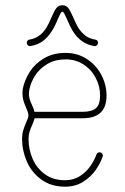

<svg xmlns="http://www.w3.org/2000/svg" viewBox="-20 -702 472 726"><path d="M356.4 -126Q363.3 -126 366.7 -120.6Q370.1 -115.2 368.2 -109.9Q359.4 -84.5 341.6 -58.8Q323.7 -33.2 294.4 -14.6Q265.1 3.9 226.1 3.9Q172.9 3.9 136 -23.2Q99.1 -50.3 81.3 -91.8Q63.5 -133.3 63.5 -176.3Q63.5 -194.3 67.6 -208.3Q71.8 -222.2 79.1 -239.7Q82.5 -246.6 85 -253.7Q87.4 -260.7 87.4 -265.6Q87.4 -271.5 85.2 -278.1Q83 -284.7 78.6 -294.9Q72.3 -309.6 68.6 -322Q64.9 -334.5 64.9 -349.1Q64.9 -357.4 66.4 -366.7Q72.8 -399.4 92.5 -430.4Q112.3 -461.4 146.7 -481.7Q181.2 -502 228 -502Q272.5 -502 307.9 -479.2Q343.3 -456.5 363 -419.2Q382.8 -381.8 382.8 -340.3Q382.8 -254.9 293 -254.9H110.8Q108.4 -244.1 101.6 -229.5Q94.7 -213.9 91.3 -202.4Q87.9 -190.9 87.9 -176.3Q87.9 -138.2 103 -102.3Q118.2 -66.4 149.4 -43.5Q180.7 -20.5 226.1 -20.5Q257.8 -20.5 282.2 -36.1Q306.6 -51.8 321.8 -74Q336.9 -96.2 344.7 -117.7Q347.7 -126 356.4 -126ZM89.4 -347.2Q89.4 -335.9 92.3 -326.4Q95.2 -316.9 101.1 -304.7Q107.9 -290 110.4 -279.3H293Q326.7 -279.3 342.5 -292.7Q358.4 -306.2 358.4 -340.3Q358.4 -376 341.8 -407.7Q325.2 -439.5 295.4 -458.5Q265.6 -477.5 228 -477.5Q188.5 -477.5 159.2 -460.2Q129.9 -442.9 112.8 -416.3Q95.7 -389.6 90.8 -361.8Q89.4 -354 89.4 -347.2ZM350.6 -540Q350.6 -534.7 346.2 -530.8Q341.8 -526.9 336.4 -527.8Q284.7 -536.1 254.9 -585.4Q244.6 -602.1 231.9 -632.3Q225.6 -646.5 222.4 -652.1Q219.2 -657.7 215.8 -657.7Q212.4 -657.7 209.2 -652.1Q206.1 -646.5 200.2 -633.3Q195.8 -622.1 189.5 -608.6Q183.1 -595.2 175.3 -583.5Q161.6 -561.5 142.6 -547.1Q123.5 -532.7 95.2 -527.8Q89.8 -526.9 85.4 -530.8Q81.1 -534.7 81.1 -540Q81.1 -544.4 84 -548.1Q86.9 -551.8 91.3 -552.2Q130.9 -558.6 154.8 -596.2Q163.6 -609.9 174.8 -636.7Q185.1 -660.6 193.1 -671.4Q201.2 -682.1 215.8 -682.1Q230.5 -682.1 238.5 -671.1Q246.6 -660.2 257.3 -635.3Q267.1 -612.3 275.4 -598.1Q287.1 -579.6 302.5 -567.6Q317.9 -555.7 340.3 -552.2Q345.2 -551.8 347.9 -548.1Q350.6 -544.4 350.6 -540Z"/></svg>

Font: Velvelyne Light
Style: Regular
Weight: 200
Designer: Manon Van der Borght et Mariel Nils
Foundry: Velvetyne
Version: Version 1.070